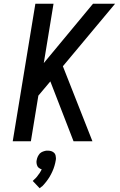

<svg xmlns="http://www.w3.org/2000/svg" viewBox="-20 -755 640 1026"><path d="M48 0 169 -735H266L214 -418L477 -735H595L316 -401L474 0H373L249 -320L185 -244L145 0ZM192 251 155 212Q159 208 162.5 204.5Q166 201 170.5 197Q175 193 178 188.5Q181 184 184.5 179.5Q188 175 192 169.5Q196 164 197 161L198 159L203 150Q199 149 196.5 147.5Q194 146 190.5 144Q187 142 184.5 139.5Q182 137 180.5 134Q179 131 178 128Q177 125 176 121.5Q175 118 175 113Q175 108 175 106L176 101Q177 97 178 92Q179 87 181.5 82.5Q184 78 186.5 73.5Q189 69 192.5 65.5Q196 62 200 59.5Q204 57 209 55Q214 53 220 51.5Q226 50 228 50H235Q239 50 244 50.5Q249 51 253.5 52.5Q258 54 261.5 56Q265 58 268.5 61Q272 64 274 67.5Q276 71 277 75.5Q278 80 278.5 86Q279 92 279 94L278 101Q277 109 275 116.5Q273 124 271 131.5Q269 139 266 146.5Q263 154 260 161Q257 168 253 175.5Q249 183 245 190Q241 197 236.5 203Q232 209 227 216Q222 223 214.5 231Q207 239 205 241L200 244Z"/></svg>

Font: Iosevka Aile Medium
Style: Italic
Weight: 500
Italic angle: -9°
Designer: Belleve Invis
Foundry: Belleve Invis
Version: Version 31.1.0; ttfautohint (v1.8.4)